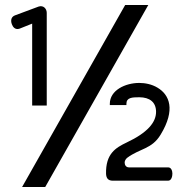

<svg xmlns="http://www.w3.org/2000/svg" viewBox="-20 -672 726 764"><path d="M27 -576C31 -565 40 -552 58 -558L108 -578V-252H166V-621C166 -637 153 -652 134 -646L40 -611C26 -606 21 -593 27 -576ZM68 72H160L570 -652H478ZM402 20C403 37 410 47 429 47H649C662 47 666 30 666 19C666 9 662 -6 649 -6H493C482 -6 476 -15 476 -25C476 -32 480 -39 486 -44C537 -82 584 -78 619 -136C680 -236 654 -295 607 -323C584 -337 557 -342 534 -342C479 -342 417 -313 417 -259V-254H483V-259C483 -284 506 -285 534 -285C576 -285 601 -265 601 -227C601 -185 567 -144 484 -105C440 -84 400 -60 402 20Z"/></svg>

Font: Charger Pro
Style: BdExt
Weight: 700
Designer: Jasper
Foundry: Cannot Into Space Fonts
Version: Version 1.09